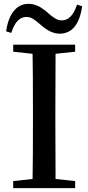

<svg xmlns="http://www.w3.org/2000/svg" viewBox="-20 -967 452 987"><path d="M376 -943.4 402.3 -934.6Q381.8 -793.9 286.1 -793.9Q244.1 -793.9 199.2 -831.1Q194.3 -835 183.6 -844.2Q172.9 -853.5 167 -857.9Q161.1 -862.3 151.9 -868.7Q142.6 -875 133.8 -877.4Q125 -879.9 115.2 -879.9Q63.5 -879.9 38.1 -797.9L11.7 -805.7Q20.5 -872.1 50.3 -909.7Q80.1 -947.3 127 -947.3Q145.5 -947.3 163.1 -940.9Q180.7 -934.6 188.5 -929.2Q196.3 -923.8 214.8 -911.1Q217.8 -908.2 230 -897.5Q242.2 -886.7 247.1 -883.3Q252 -879.9 261.7 -873.5Q271.5 -867.2 279.8 -864.7Q288.1 -862.3 297.9 -862.3Q349.6 -862.3 376 -943.4ZM366.2 -737.3V-701.2L265.6 -690.4Q264.6 -593.8 264.6 -393.6V-342.8Q264.6 -144.5 265.6 -46.9L366.2 -36.1V0H47.9V-36.1L147.5 -46.9Q149.4 -143.6 149.4 -342.8V-393.6Q149.4 -592.8 147.5 -690.4L47.9 -701.2V-737.3Z"/></svg>

Font: GenYoMin TW TTF SemiBold
Style: Regular
Weight: 600
Version: Version 1.300